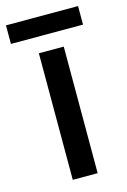

<svg xmlns="http://www.w3.org/2000/svg" viewBox="-127 -738 523 790"><g transform="rotate(-15 134.5 -342.5)"><path d="M188 0H82V-539H188ZM288 -685V-606H-19V-685Z"/></g></svg>

Font: Noto Sans Symbols Medium
Style: Regular
Weight: 500
Version: Version 2.002